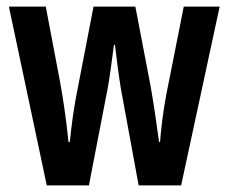

<svg xmlns="http://www.w3.org/2000/svg" viewBox="-20 -563 695 583"><path d="M347 -294 401 0H530L647 -543H538L485 -276C475 -223 469 -172 466 -132H463C455 -192 446 -252 437 -303L391 -543H264L218 -305C204 -238 197 -182 192 -132H188C182 -192 173 -256 163 -311L119 -543H7L122 0H250L307 -295C314 -332 320 -383 326 -427H329C334 -387 340 -336 347 -294Z"/></svg>

Font: Noto Sans Lao Looped ExtraCondensed SemiBold
Style: Regular
Weight: 600
Width: 2
Designer: Mark Frömberg, Ben Mitchell
Foundry: The Fontpad Ltd
Version: Version 1.002